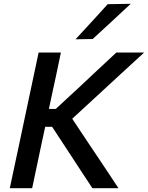

<svg xmlns="http://www.w3.org/2000/svg" viewBox="-20 -989 778 1009"><path d="M31.5 0Q44 -58 55.5 -113Q67 -167.5 81.5 -234.5L132 -473Q146.5 -541.5 158.5 -597.5Q170.5 -653.5 183 -713H300Q287.5 -654 276 -598Q264 -541.5 249 -473L237 -416.5H273L400.5 -534.5Q445 -576 489 -617.5Q533 -658.5 591.5 -713H737.5Q673.5 -654.5 612.8 -598.5Q552 -542.5 492 -487L359.5 -365L445 -236.5Q470 -199 499 -156Q527.5 -112.5 555 -72Q582 -31 602.5 0H465.5Q432.5 -50 403.8 -93.8Q375 -137.5 347.5 -180L254 -322.5H217.5L198.5 -234.5Q184.5 -167.5 172.8 -112.8Q161 -58 149 0ZM377 -782.5Q420.5 -829.5 462.2 -875Q504 -920.5 546 -967L667 -969Q616 -921 566 -875Q516 -829 467 -784Z"/></svg>

Font: Heraclito Medium
Style: Italic
Weight: 500
Italic angle: -12°
Designer: Kostas Bartsokas (font) & Cristiano Sobral (main changes)
Foundry: Kostas Bartsokas (font) & Cristiano Sobral (main changes)
Version: Version 1.00;July 8, 2020;FontCreator 13.0.0.2655 64-bit